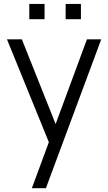

<svg xmlns="http://www.w3.org/2000/svg" viewBox="-20 -746 568 1006"><path d="M404 -645.5V-725.5H324V-645.5ZM213.5 -645.5V-725.5H133.5V-645.5ZM220.5 240 510.5 -540H435.5L271.5 -96L94.5 -540H16.5L236 -1L147 240Z"/></svg>

Font: Vela Sans
Style: Regular
Weight: 400
Designer: Principal design: Mikhail Sharanda - project Manrope.
Design modification: Ravid Balaliev
Foundry: Mikhail Sharanda
Version: Version 1.001